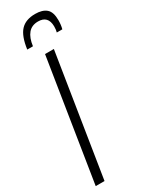

<svg xmlns="http://www.w3.org/2000/svg" viewBox="-235 -930 727 962"><g transform="rotate(-30 128.5 -449.5)"><path d="M3 0 114 -700H165L54 0ZM171 -899Q213 -899 235 -880Q257 -861 257 -814Q257 -787 251 -764H219Q223 -778 223 -798Q222 -859 165 -859Q128 -859 107.5 -834.5Q87 -810 81 -764H48Q58 -837 87 -868Q116 -899 171 -899Z"/></g></svg>

Font: Georama Condensed Light
Style: Italic
Weight: 300
Width: 3
Italic angle: -9°
Designer: Jean-Baptiste Levee
Foundry: Production Type
Version: Version 1.000